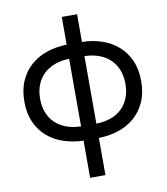

<svg xmlns="http://www.w3.org/2000/svg" viewBox="-99 -792 957 1099"><g transform="rotate(-10 380.0 -242.5)"><path d="M335 9Q274.5 7.5 220.8 -10.2Q167 -28 126.8 -62.5Q86.5 -97 63.2 -148.8Q40 -200.5 40 -269.5Q40 -338.5 63.2 -390.2Q86.5 -442 126.8 -477Q167 -512 220.8 -529.8Q274.5 -547.5 335 -549V-710H424V-549Q485 -548 538.5 -530Q592 -512 632.2 -477.2Q672.5 -442.5 695.8 -390.5Q719 -338.5 719 -269.5Q719 -200.5 695.8 -148.8Q672.5 -97 632.2 -62.2Q592 -27.5 538.5 -9.8Q485 8 424 9V225H335ZM424 -74Q470 -75 507.8 -88.2Q545.5 -101.5 572 -126.8Q598.5 -152 613 -188Q627.5 -224 627.5 -269.5Q627.5 -315.5 613 -351.5Q598.5 -387.5 572 -412.8Q545.5 -438 507.8 -451.8Q470 -465.5 424 -466.5ZM335 -466.5Q289 -465.5 251.5 -451.8Q214 -438 187.2 -412.8Q160.5 -387.5 146 -351.5Q131.5 -315.5 131.5 -269.5Q131.5 -224 146 -188Q160.5 -152 187.2 -127Q214 -102 251.5 -88.5Q289 -75 335 -74Z"/></g></svg>

Font: Vela Sans Med
Style: Regular
Weight: 500
Designer: Principal design: Mikhail Sharanda - project Manrope.
Design modification: Ravid Balaliev
Foundry: Mikhail Sharanda
Version: Version 1.001